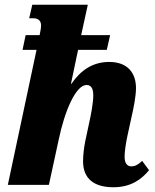

<svg xmlns="http://www.w3.org/2000/svg" viewBox="-20 -779 651 809"><path d="M458 10C533 10 578 -25 608 -62L579 -101C563 -86 550 -78 533 -78C515 -78 505 -93 505 -118C505 -141 510 -174 517 -207L534 -285C543 -324 553 -374 553 -408C553 -468 521 -518 440 -518C371 -518 320 -483 281 -426H279L309 -569H430L444 -631H322L350 -759H116L103 -702H120C144 -702 153 -689 153 -672C153 -660 150 -647 147 -631H88L75 -569H134L13 0H186L227 -189C252 -310 299 -421 345 -421C369 -421 373 -397 373 -376C373 -347 364 -298 355 -258L339 -183C334 -157 330 -127 330 -99C330 -42 359 10 458 10Z"/></svg>

Font: Noto Serif Condensed Black
Style: Italic
Weight: 900
Width: 3
Italic angle: -12°
Designer: Monotype Design Team
Foundry: Monotype Imaging Inc.
Version: Version 2.013